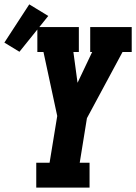

<svg xmlns="http://www.w3.org/2000/svg" viewBox="-83 -859 623 879"><path d="M83 0V-114H144L179 -328L116 -621H88V-735H278V-621H253L272 -480L339 -621H330V-735H520V-621H478L315 -318L282 -114H327V0ZM6 -622 -63 -664 51 -839 138 -786Z"/></svg>

Font: Iosevka Slab Heavy Oblique
Style: Regular
Weight: 900
Italic angle: -9°
Monospace: yes
Designer: Belleve Invis
Foundry: Belleve Invis
Version: Version 11.1.1; ttfautohint (v1.8.3)